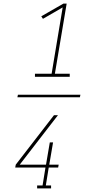

<svg xmlns="http://www.w3.org/2000/svg" viewBox="-20 -870 540 1060"><path d="M173 -446V-463H265L326 -829L217 -766L208 -780L330 -850H348L283 -463H365V-446ZM185 170V154H215L231 55H64L67 39L278 -234H300L262 -185L89 39H234L255 -84H273L252 39H304L301 55H249L233 154H262V170ZM76 -333 79 -347H424L421 -333Z"/></svg>

Font: Iosevka Slab Thin
Style: Italic
Weight: 100
Italic angle: -9°
Monospace: yes
Designer: Belleve Invis
Foundry: Belleve Invis
Version: Version 11.1.1; ttfautohint (v1.8.3)